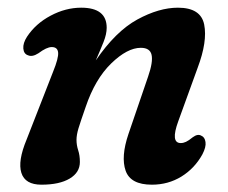

<svg xmlns="http://www.w3.org/2000/svg" viewBox="-20 -482 608 512"><path d="M55 -334.5Q43.5 -338 42.2 -352.5Q41 -367 52 -384Q75 -419 115 -440.2Q155 -461.5 196.5 -461.5Q264.5 -461.5 264.5 -408Q264.5 -391 256.2 -370.2Q248 -349.5 235.5 -321Q288.5 -398.5 346.2 -430Q404 -461.5 454.5 -461.5Q515.5 -461.5 524.5 -416.5Q533.5 -371.5 507 -301L455.5 -159Q434 -100.5 462 -100.5Q469 -100.5 476 -103.8Q483 -107 494 -116Q507.5 -126 517 -120Q526 -116.5 528 -103.2Q530 -90 519.5 -70Q499 -33 463.8 -11.2Q428.5 10.5 385 10.5Q328 10.5 315 -26.8Q302 -64 322.5 -124.5L375 -278Q388.5 -317 384.2 -335.8Q380 -354.5 355.5 -354.5Q319.5 -354.5 276.5 -312.8Q233.5 -271 208.5 -197Q194.5 -157 189.2 -139.5Q184 -122 184 -109Q184 -95 188.5 -81.2Q193 -67.5 193 -50Q193 -22 165.8 -5.8Q138.5 10.5 90.5 10.5Q47 10.5 37 -21Q27 -52.5 51 -110L121.5 -290.5Q136.5 -327.5 135 -342Q133.5 -356.5 118 -356.5Q104.5 -356.5 82.5 -340Q66 -329.5 55 -334.5Z"/></svg>

Font: Fraunces 72pt SuperSoft SemiBold
Style: Italic
Weight: 600
Italic angle: -16°
Version: Version 1.000;[b76b70a41]